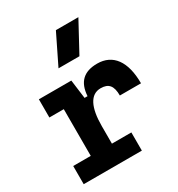

<svg xmlns="http://www.w3.org/2000/svg" viewBox="-187 -916 960 1036"><g transform="rotate(-30 293.0 -397.5)"><path d="M272 -222.7C272 -337.9 303.7 -402.8 368.2 -402.8C417.5 -402.8 439 -377.9 439 -316.9H570.8C570.8 -452.6 516.6 -527.3 418.5 -527.3C335 -527.3 291.5 -485.8 286.1 -400.9H267.6L252.4 -517.6H50.3V-404.3H140.1V-113.3H30.8V0H393.1V-113.3H272ZM225.6 -609.4H356L456.5 -794.9H316.4Z"/></g></svg>

Font: Cascadia Code
Style: Bold
Weight: 700
Monospace: yes
Designer: Aaron Bell
Foundry: Saja Typeworks
Version: Version 2404.023